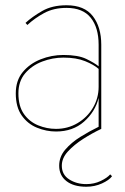

<svg xmlns="http://www.w3.org/2000/svg" viewBox="-20 -490 475 730"><path d="M84 -395 77 -403Q102 -426 140 -448Q178 -470 233 -470Q301 -470 333 -428.5Q365 -387 365 -320V0Q331 16 296.5 38Q262 60 238.5 85.5Q215 111 215 140Q215 174 243 192Q271 210 308 210Q338 210 363 198Q388 186 399 173L406 180Q395 195 367.5 207.5Q340 220 308 220Q260 220 232.5 198.5Q205 177 205 140Q205 106 228 79Q251 52 285.5 30.5Q320 9 355 -8V-118Q342 -65 299.5 -27.5Q257 10 193 10Q156 10 120.5 -4.5Q85 -19 62.5 -51Q40 -83 40 -135Q40 -184 66.5 -216Q93 -248 134.5 -264.5Q176 -281 221 -281Q277 -281 308 -266Q339 -251 355 -238V-320Q355 -385 325 -422.5Q295 -460 233 -460Q184 -460 148 -440.5Q112 -421 84 -395ZM50 -135Q50 -86 71 -56.5Q92 -27 125 -13.5Q158 0 193 0Q238 0 275 -22Q312 -44 333.5 -80.5Q355 -117 355 -160V-228Q337 -244 303.5 -257.5Q270 -271 221 -271Q180 -271 140.5 -256Q101 -241 75.5 -211Q50 -181 50 -135Z"/></svg>

Font: Jost* Hairline
Style: Regular
Weight: 100
Version: Version 3.7